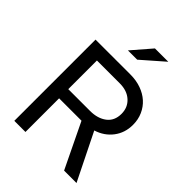

<svg xmlns="http://www.w3.org/2000/svg" viewBox="-257 -1044 1170 1170"><g transform="rotate(45 328.0 -459.0)"><path d="M83 0ZM83 0V-700H384Q434 -700 476 -685Q518 -670 548 -643Q578 -616 595 -578Q612 -540 612 -494Q612 -425 573 -374Q534 -323 469 -303Q507 -227 544 -151.5Q581 -76 619 0H512Q477 -73 442 -145Q407 -217 372 -290H179V0ZM376 -616H179V-369H367Q432 -369 473.5 -400.5Q515 -432 515 -492Q515 -547 477 -581.5Q439 -616 376 -616ZM377 -918H492L349 -793H269Z"/></g></svg>

Font: Rosa Sans
Style: Regular
Weight: 400
Designer: Pentagram / MCKL
Foundry: Pentagram / MCKL
Version: Version 1.005;September 16, 2019;FontCreator 11.5.0.2425 64-